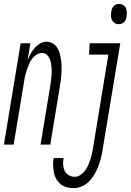

<svg xmlns="http://www.w3.org/2000/svg" viewBox="-54 -742 674 985"><path d="M-34 0 52 -520H102L87 -433Q94 -450 103 -466Q112 -482 123.5 -495.5Q135 -509 151.5 -518.5Q168 -528 184 -528Q202 -528 216.5 -519.5Q231 -511 240 -496.5Q249 -482 253 -466Q257 -450 259.5 -433Q262 -416 262 -398.5Q262 -381 261 -363Q260 -345 257.5 -327.5Q255 -310 252 -292L204 0H154L204 -302Q206 -314 207.5 -326.5Q209 -339 210 -351Q211 -363 211 -375.5Q211 -388 210 -400Q209 -412 206.5 -423.5Q204 -435 198.5 -445.5Q193 -456 184 -463Q175 -470 163 -470Q148 -470 134 -461.5Q120 -453 110.5 -440Q101 -427 95 -413Q89 -399 84 -384.5Q79 -370 75.5 -355.5Q72 -341 70 -326L16 0ZM554 -618Q543 -618 534 -624Q525 -630 520.5 -639.5Q516 -649 515.5 -660Q515 -671 517 -683Q518 -690 521 -697.5Q524 -705 529.5 -711Q535 -717 542.5 -719.5Q550 -722 558 -722Q569 -722 578.5 -716Q588 -710 592 -700.5Q596 -691 596.5 -680Q597 -669 595 -657Q594 -650 591.5 -642.5Q589 -635 583 -629Q577 -623 569.5 -620.5Q562 -618 554 -618ZM323 223Q305 223 287 218Q269 213 256 202Q243 191 234.5 176Q226 161 222.5 143Q219 125 218.5 106.5Q218 88 221 69H272Q269 87 270 103.5Q271 120 277.5 134Q284 148 298 156.5Q312 165 329 165Q344 165 358 156Q372 147 381.5 134.5Q391 122 397.5 107.5Q404 93 409 78Q414 63 417 48.5Q420 34 423 19L502 -462H403L406 -520H563L472 28Q469 49 463.5 70.5Q458 92 450 112.5Q442 133 430.5 152.5Q419 172 403 188.5Q387 205 366 214Q345 223 323 223Z"/></svg>

Font: Iosevka Light Extended
Style: Italic
Weight: 300
Width: 7
Italic angle: -9°
Monospace: yes
Designer: Belleve Invis
Foundry: Belleve Invis
Version: Version 32.5.0; ttfautohint (v1.8.4)